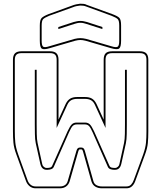

<svg xmlns="http://www.w3.org/2000/svg" viewBox="-20 -1007 871 1037"><path d="M439 -345Q455 -345 465 -335.5Q475 -326 488 -298L570 -114Q574 -104 582 -102Q590 -100 597 -100H602Q610 -100 617 -106.5Q624 -113 625 -121L650 -235Q654 -254 654.5 -284Q655 -314 655 -336V-630H665V-335Q665 -313 664.5 -283Q664 -253 660 -234L635 -121Q631 -105 622.5 -97.5Q614 -90 602 -90H595Q586 -90 576 -93.5Q566 -97 562 -107L480 -293Q468 -320 459.5 -327.5Q451 -335 439 -335H394Q382 -335 373.5 -327.5Q365 -320 353 -293L271 -107Q267 -97 257 -93.5Q247 -90 238 -90H231Q219 -90 210.5 -97.5Q202 -105 198 -121L173 -234Q169 -253 168.5 -283Q168 -313 168 -335V-630H178V-336Q178 -314 178.5 -284Q179 -254 183 -235L208 -121Q209 -113 216 -106.5Q223 -100 231 -100H236Q243 -100 251 -102Q259 -104 263 -114L345 -298Q358 -326 368 -335.5Q378 -345 394 -345ZM586 -720Q567 -720 558.5 -711.5Q550 -703 550 -684V-316L492 -442Q484 -459 471 -466Q458 -473 439 -473H397Q378 -473 365 -466Q352 -459 344 -442L286 -316V-684Q286 -703 277.5 -711.5Q269 -720 250 -720H96Q77 -720 68.5 -711.5Q60 -703 60 -684V-298Q60 -266 62.5 -238.5Q65 -211 78 -174L128 -36Q133 -20 144.5 -10Q156 0 172 0H304Q320 0 331 -7.5Q342 -15 346 -30L393 -193Q396 -203 400.5 -206.5Q405 -210 411 -210H420Q426 -210 430.5 -206.5Q435 -203 438 -193L484 -30Q488 -14 501 -7Q514 0 530 0H663Q679 0 688.5 -10.5Q698 -21 703 -36L753 -172Q766 -209 768.5 -236.5Q771 -264 771 -296V-684Q771 -703 762.5 -711.5Q754 -720 735 -720ZM304 10H172Q153 10 139 -2Q125 -14 119 -33L69 -171Q55 -208 52.5 -236.5Q50 -265 50 -298V-684Q50 -708 61 -719Q72 -730 96 -730H250Q274 -730 285 -719Q296 -708 296 -684V-361L335 -446Q345 -466 359.5 -474.5Q374 -483 397 -483H439Q462 -483 476.5 -474.5Q491 -466 501 -446L540 -361V-684Q540 -708 550.5 -719Q561 -730 586 -730H735Q759 -730 770 -719Q781 -708 781 -684V-296Q781 -263 778.5 -234.5Q776 -206 762 -169L712 -33Q706 -14 694 -2Q682 10 663 10H530Q510 10 495 1Q480 -8 474 -27L428 -190Q427 -194 425 -197Q423 -200 420 -200H411Q408 -200 406 -197Q404 -194 403 -190L356 -27Q350 -9 336.5 0.5Q323 10 304 10ZM533 -850 446 -878Q439 -880 431.5 -882Q424 -884 414 -884Q404 -884 396.5 -882Q389 -880 382 -878L295 -850V-861L378 -888Q387 -890 395 -892Q403 -894 414 -894Q425 -894 433 -892Q441 -890 450 -888L533 -861ZM383 -797Q400 -801 414 -801Q428 -801 445 -797L582 -757Q608 -749 616 -755Q624 -761 624 -788V-869Q624 -896 615.5 -904Q607 -912 582 -922L445 -972Q438 -975 430 -976Q422 -977 413 -977Q404 -976 393.5 -974Q383 -972 374 -968L246 -922Q222 -912 213.5 -904Q205 -896 205 -869V-788Q205 -761 213 -755Q221 -749 246 -757ZM249 -747Q216 -737 205.5 -744.5Q195 -752 195 -788V-869Q195 -900 205 -910Q215 -920 243 -931L370 -977Q380 -981 391.5 -983.5Q403 -986 413 -987Q423 -987 432 -986Q441 -985 448 -981L586 -931Q616 -920 625 -910Q634 -900 634 -869V-788Q634 -753 623.5 -745Q613 -737 579 -747L442 -787Q426 -791 414 -791Q402 -791 386 -787Z"/></svg>

Font: Bungee Outline
Style: Regular
Weight: 400
Designer: David Jonathan Ross
Foundry: David Jonathan Ross
Version: Version 1.001;PS 1.0;hotconv 1.0.72;makeotf.lib2.5.5900